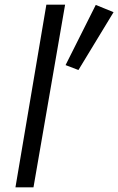

<svg xmlns="http://www.w3.org/2000/svg" viewBox="-20 -800 505 820"><path d="M258 -780 123 0H46L178 -780ZM465 -748 315 -501 260 -522 389 -779Z"/></svg>

Font: Jost
Style: Italic
Weight: 400
Italic angle: -5°
Version: Version 3.710